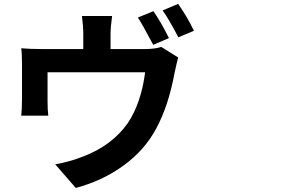

<svg xmlns="http://www.w3.org/2000/svg" viewBox="-20 -885 1540 976"><path d="M838.9 -691.4 758.8 -657.2Q702.1 -764.6 680.7 -795.9L759.8 -828.1Q796.9 -775.4 838.9 -691.4ZM542 -635.7H716.8Q767.6 -635.7 799.8 -646.5L885.7 -592.8Q879.9 -572.3 867.2 -513.7Q835.9 -344.7 773.4 -230.5Q714.8 -121.1 607.9 -43.5Q501 34.2 365.2 70.3L260.7 -49.8Q335 -62.5 403.3 -89.8Q549.8 -145.5 629.9 -259.8Q697.3 -360.4 717.8 -517.6H221.7V-371.1Q221.7 -323.2 225.6 -296.9H87.9Q91.8 -331.1 91.8 -380.9V-554.7Q91.8 -615.2 87.9 -639.6Q133.8 -635.7 190.4 -635.7H403.3V-711.9Q403.3 -753.9 396.5 -803.7H549.8Q542 -746.1 542 -711.9ZM806.6 -832 885.7 -865.2Q934.6 -794.9 965.8 -728.5L886.7 -695.3Q835.9 -792 806.6 -832Z"/></svg>

Font: Bpmf Zihi Sans Bold
Style: Bold
Weight: 700
Foundry: But Ko
Version: Version 1.320